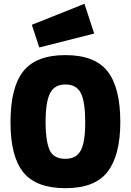

<svg xmlns="http://www.w3.org/2000/svg" viewBox="-20 -974 687 1007"><path d="M35 0ZM35 -333Q35 -515 102 -600Q169 -685 323 -685Q477 -685 544 -600Q611 -515 611 -334Q611 -161 545 -74Q479 13 323 13Q170 13 102.5 -70Q35 -153 35 -333ZM427 -334Q427 -440 404 -485.5Q381 -531 323 -531Q266 -531 242.5 -485Q219 -439 219 -333Q219 -239 239 -190Q259 -141 323 -141Q362 -141 384.5 -160.5Q407 -180 417 -221.5Q427 -263 427 -334ZM147 -844 423 -954 474 -798 186 -725Z"/></svg>

Font: Cairo Black
Style: Regular
Weight: 900
Designer: Mohamed Gaber, the designers of Titillium
Foundry: Kief Type Foundry
Version: Version 2.009; ttfautohint (v1.5.33-1714) -l 8 -r 50 -G 200 